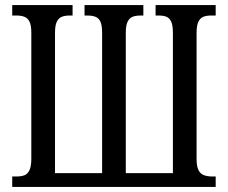

<svg xmlns="http://www.w3.org/2000/svg" viewBox="-20 -734 895 754"><path d="M28 0V-41H46Q64 -41 76.5 -46Q89 -51 96 -66.5Q103 -82 103 -111V-605Q103 -634 96 -648.5Q89 -663 76 -668Q63 -673 46 -673H28V-714H265V-673H253Q235 -673 222.5 -668Q210 -663 203 -648.5Q196 -634 196 -605V-54H381V-605Q381 -634 374.5 -648.5Q368 -663 355 -668Q342 -673 324 -673H312V-714H543V-673H531Q513 -673 500.5 -668Q488 -663 481 -648.5Q474 -634 474 -605V-54H659V-605Q659 -634 652.5 -648.5Q646 -663 634 -668Q622 -673 604 -673H591V-714H827V-673H808Q791 -673 778.5 -668Q766 -663 759 -648.5Q752 -634 752 -605V-109Q752 -81 759.5 -66Q767 -51 781 -46Q795 -41 812 -41H827V0Z"/></svg>

Font: Noto Serif ExtraCondensed
Style: Regular
Weight: 400
Width: 2
Designer: Monotype Design Team
Foundry: Monotype Imaging Inc.
Version: Version 2.013